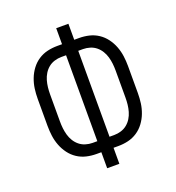

<svg xmlns="http://www.w3.org/2000/svg" viewBox="-133 -841 866 947"><g transform="rotate(-20 300.0 -367.5)"><path d="M268 0V-84H243Q216 -84 190.5 -90Q165 -96 143 -110.5Q121 -125 105 -146.5Q89 -168 79.5 -193Q70 -218 66.5 -244Q63 -270 63 -297V-438Q63 -465 66.5 -491Q70 -517 79.5 -542Q89 -567 105 -588.5Q121 -610 143 -624.5Q165 -639 190.5 -645Q216 -651 243 -651H268V-735H332V-651H357Q384 -651 409.5 -645Q435 -639 457 -624.5Q479 -610 495 -588.5Q511 -567 520.5 -542Q530 -517 533.5 -491Q537 -465 537 -438V-297Q537 -270 533.5 -244Q530 -218 520.5 -193Q511 -168 495 -146.5Q479 -125 457 -110.5Q435 -96 409.5 -90Q384 -84 357 -84H332V0ZM243 -142H268V-593H243Q225 -593 207 -587.5Q189 -582 175 -570.5Q161 -559 151.5 -543.5Q142 -528 137 -510.5Q132 -493 130 -475Q128 -457 128 -438V-297Q128 -278 130 -260Q132 -242 137 -224.5Q142 -207 151.5 -191.5Q161 -176 175 -164.5Q189 -153 207 -147.5Q225 -142 243 -142ZM332 -142H357Q375 -142 393 -147.5Q411 -153 425 -164.5Q439 -176 448.5 -191.5Q458 -207 463 -224.5Q468 -242 470 -260Q472 -278 472 -297V-438Q472 -457 470 -475Q468 -493 463 -510.5Q458 -528 448.5 -543.5Q439 -559 425 -570.5Q411 -582 393 -587.5Q375 -593 357 -593H332Z"/></g></svg>

Font: Iosevka SS04 Light Extended
Style: Regular
Weight: 300
Width: 7
Monospace: yes
Designer: Belleve Invis
Foundry: Belleve Invis
Version: Version 19.0.0; ttfautohint (v1.8.4)